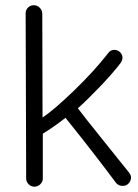

<svg xmlns="http://www.w3.org/2000/svg" viewBox="-20 -701 524 727"><path d="M109.9 5.9Q97.7 5.9 88.4 -3.4Q79.1 -12.7 79.1 -24.9L77.1 -650.9Q77.1 -663.6 86.2 -672.4Q95.2 -681.2 107.9 -681.2Q121.1 -681.2 130.6 -671.6Q140.1 -662.1 140.1 -648.9L141.1 -255.9Q186.5 -286.6 261.2 -358.9Q335.9 -431.2 388.2 -498Q397 -512.2 413.1 -512.2Q425.8 -512.2 434.8 -503.2Q443.8 -494.1 443.8 -481.9Q443.8 -474.1 437 -462.9Q407.7 -424.3 359.1 -373.5Q310.5 -322.8 274.9 -291Q295.4 -263.2 372.8 -167Q450.2 -70.8 466.8 -49.8Q476.1 -38.6 476.1 -29.8Q476.1 -16.6 467.3 -6.8Q458.5 2.9 444.8 2.9Q429.2 2.9 419.9 -7.8Q334.5 -122.6 228 -254.9Q186 -221.7 142.1 -194.8V-24.9Q142.1 -12.7 132.6 -3.4Q123 5.9 109.9 5.9Z"/></svg>

Font: Comic Neue
Style: Regular
Weight: 400
Designer: Craig Rozynski
Foundry: Craig Rozynski
Version: Version 2.003;hotconv 1.0.109;makeotfexe 2.5.65596